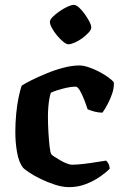

<svg xmlns="http://www.w3.org/2000/svg" viewBox="-20 -769 503 789"><path d="M264 0Q237 0 206 -10Q175 -20 146.5 -34Q118 -48 98 -61.5Q78 -75 73 -82Q57 -104 50 -143.5Q43 -183 43 -226Q43 -264 46.5 -301Q50 -338 56.5 -369Q63 -400 69 -417Q84 -427 111.5 -440.5Q139 -454 173 -468Q207 -482 242 -491Q277 -500 306 -500Q322 -500 343.5 -493Q365 -486 387 -474.5Q409 -463 425.5 -451Q442 -439 448 -430Q449 -408 441 -384.5Q433 -361 422 -340.5Q411 -320 401 -306Q385 -306 368 -310.5Q351 -315 340 -320Q334 -339 325.5 -360.5Q317 -382 308 -397.5Q299 -413 290 -413Q274 -413 254 -408.5Q234 -404 216.5 -398.5Q199 -393 189 -388Q186 -380 183 -364Q180 -348 178.5 -328.5Q177 -309 177 -290Q177 -259 179 -225Q181 -191 184 -165.5Q187 -140 191 -135Q193 -132 203.5 -125Q214 -118 228 -110Q242 -102 255 -97Q268 -92 276 -92Q294 -92 324 -95.5Q354 -99 380.5 -103.5Q407 -108 416 -109Q420 -106 425 -97.5Q430 -89 431 -76Q418 -62 392.5 -44Q367 -26 334 -13Q301 0 264 0ZM261 -587Q253 -587 240 -597.5Q227 -608 214.5 -623Q202 -638 193.5 -653.5Q185 -669 185 -679Q185 -688 196.5 -699.5Q208 -711 224.5 -722.5Q241 -734 257.5 -741.5Q274 -749 283 -749Q293 -749 305 -738Q317 -727 328 -711.5Q339 -696 347 -681Q355 -666 355 -655Q355 -647 344 -635Q333 -623 318 -612Q303 -601 287 -594Q271 -587 261 -587Z"/></svg>

Font: Texturina 12pt
Style: Bold
Weight: 700
Designer: Guillermo Torres Carreño
Foundry: Omnibus-Type
Version: Version 1.002